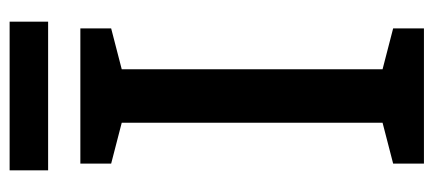

<svg xmlns="http://www.w3.org/2000/svg" viewBox="-271 -630 901 399"><g transform="rotate(-90 179.5 -430.5)"><path d="M320 0H39V-64L124 -86V-628L39 -650V-714H320V-650L235 -628V-86L320 -64ZM334 -861V-781H25V-861Z"/></g></svg>

Font: Noto Sans Syriac Eastern Medium
Style: Regular
Weight: 500
Designer: Patrick Giasson and the Monotype Design Team
Foundry: Monotype Imaging Inc.
Version: Version 3.001